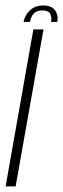

<svg xmlns="http://www.w3.org/2000/svg" viewBox="-23 -662 225 682"><path d="M-3 0 95.5 -557.5H131.5L32.5 0ZM131.5 -642.5Q160.5 -642.5 172.8 -625Q185 -607.5 180.5 -584H158.5Q161.5 -602.5 154.8 -613.8Q148 -625 128.5 -625Q106.5 -625 96.5 -613.5Q86.5 -602 83.5 -584H60.5Q65 -607.5 83 -625Q101 -642.5 131.5 -642.5Z"/></svg>

Font: Anybody ExtraLight
Style: Italic
Weight: 200
Italic angle: -10°
Designer: Tyler Finck
Foundry: Etcetera Type Company
Version: Version 1.010; ttfautohint (v1.8.3) -l 8 -r 50 -G 200 -x 14 